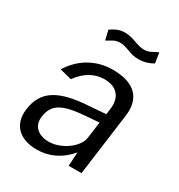

<svg xmlns="http://www.w3.org/2000/svg" viewBox="-172 -833 894 959"><g transform="rotate(30 274.5 -353.5)"><path d="M477 -658 468 -717C444 -708 427 -690 394 -690C353 -690 321 -717 271 -717C238 -717 215 -704 191 -688L204 -633C227 -643 241 -661 276 -661C318 -661 341 -635 393 -635C431 -635 458 -647 477 -658ZM179 10C250 10 313 -19 364 -80L359 0H433L481 -360C495 -462 441 -526 312 -526C209 -526 130 -473 84 -397L152 -380C194 -438 245 -464 300 -464C369 -464 406 -422 398 -354L393 -317L302 -310C129 -300 50 -253 35 -139C22 -45 81 10 179 10ZM213 -54C151 -54 111 -88 120 -147C131 -227 190 -249 309 -258L385 -264L372 -169C364 -110 281 -54 213 -54Z"/></g></svg>

Font: United Sans
Style: Italic
Weight: 400
Italic angle: -8°
Designer: Pablo Impallari, Rodrigo Fuenzalida (Modified by Dan O. Williams)
Version: Version 1.000;PS 001.000;hotconv 1.0.88;makeotf.lib2.5.64775